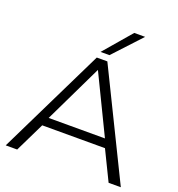

<svg xmlns="http://www.w3.org/2000/svg" viewBox="-161 -1064 1108 1196"><g transform="rotate(20 392.5 -466.0)"><path d="M11 0 357 -708H427L774 0H693L598 -195H182L87 0ZM204 -252H577L390 -638ZM367 -749 524 -932H596L426 -749Z"/></g></svg>

Font: Georama Extended Light
Style: Regular
Weight: 300
Width: 7
Designer: Jean-Baptiste Levee
Foundry: Production Type
Version: Version 1.000